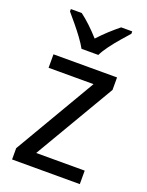

<svg xmlns="http://www.w3.org/2000/svg" viewBox="-144 -889 698 911"><g transform="rotate(20 204.5 -434.0)"><path d="M376 -51H34V-108L275 -519H48V-587H369V-524L131 -119H376ZM164 -657Q152 -679 132.5 -705.5Q113 -732 91.5 -758Q70 -784 52 -805V-817H107Q130 -800 156 -775.5Q182 -751 206 -724Q232 -752 256 -774Q280 -796 306 -817H362V-805Q345 -786 322.5 -760Q300 -734 280 -707Q260 -680 249 -657Z"/></g></svg>

Font: Noto Sans Tamil UI SemiCondensed
Style: Regular
Weight: 400
Width: 4
Designer: Jelle Bosma - Monotype Design Team
Foundry: Monotype Imaging Inc.
Version: Version 2.004; ttfautohint (v1.8.4.7-5d5b)